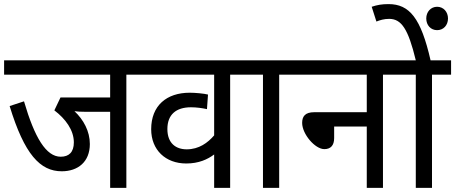

<svg xmlns="http://www.w3.org/2000/svg" viewBox="-20 -916 2219 936"><path d="M596 -552H690V-622H0V-552H517V-441H275L245 -378C299 -337 340 -282 340 -222C340 -174 316 -152 276 -152C205 -152 149 -244 97 -422L27 -399C99 -163 176 -81 281 -81C360 -81 418 -127 418 -214C418 -276 387 -333 343 -374C356 -372 372 -371 395 -371H517V0H596Z M1196 -552V-622H676V-552H1024V-256C993 -220 950 -188 890 -188C838 -188 796 -217 796 -287C796 -357 838 -393 911 -393C938 -393 966 -389 989 -384L994 -455C975 -460 932 -464 905 -464C792 -464 717 -401 717 -286C717 -185 787 -119 888 -119C949 -119 992 -139 1024 -163V0H1102V-552Z M1341 -552H1434V-622H1182V-552H1262V0H1341Z M1420 -622V-552H1768V-369H1512C1467 -369 1453 -348 1453 -317C1453 -262 1516 -189 1561 -189C1592 -189 1609 -207 1609 -243V-299H1768V0H1847V-552H1940V-622Z M2086 -552H2179V-622H2079C2032 -828 1976 -896 1874 -896C1842 -896 1819 -892 1792 -883L1815 -811C1833 -818 1852 -824 1877 -824C1937 -824 1970 -775 2007 -622H1927V-552H2007V0H2086ZM2058 -826C2058 -793 2080 -769 2111 -769C2142 -769 2164 -793 2164 -826C2164 -858 2142 -883 2111 -883C2080 -883 2058 -858 2058 -826Z"/></svg>

Font: Noto Sans Devanagari UI SemiCondensed
Style: Regular
Weight: 400
Width: 4
Designer: Jelle Bosma - Monotype Design Team
Foundry: Monotype Imaging Inc.
Version: Version 2.003